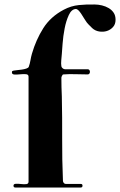

<svg xmlns="http://www.w3.org/2000/svg" viewBox="-20 -841 534 854"><path d="M48 -7Q40 -7 40 -15Q40 -23 50.5 -23.5Q61 -24 73.5 -22.5Q86 -21 96.5 -22Q107 -23 107 -33V-500Q107 -510 95.5 -511Q84 -512 70 -510.5Q56 -509 44.5 -509.5Q33 -510 33 -519Q33 -524 35 -525Q37 -526 41 -527Q46 -528 56.5 -529Q67 -530 77.5 -531.5Q88 -533 97 -536Q106 -539 108 -544Q113 -558 115.5 -573Q118 -588 122 -602Q140 -664 172.5 -715.5Q205 -767 264 -798Q296 -815 331 -818.5Q366 -822 401 -821Q417 -821 433.5 -817Q450 -813 463.5 -805Q477 -797 485.5 -784.5Q494 -772 494 -753Q494 -733 482.5 -720.5Q471 -708 455 -703Q439 -698 421 -701Q403 -704 390 -716Q382 -724 374 -732Q366 -740 360 -750Q357 -754 352 -762.5Q347 -771 341 -780Q335 -789 329 -795Q323 -801 317 -801Q298 -800 286 -774Q274 -748 267.5 -714.5Q261 -681 258.5 -648Q256 -615 255 -601Q254 -588 252.5 -573Q251 -558 253 -546Q254 -541 259 -537Q264 -533 269 -533H370Q375 -533 377.5 -529.5Q380 -526 380 -521.5Q380 -517 377.5 -513.5Q375 -510 370 -510Q343 -510 316 -511Q289 -512 262 -510L259 -509Q257 -507 255 -502.5Q253 -498 253 -496Q253 -475 253.5 -454Q254 -433 255 -412Q257 -318 256.5 -224.5Q256 -131 260 -37Q260 -32 263.5 -27.5Q267 -23 272 -23H339Q347 -23 347 -15Q347 -7 339 -7Z"/></svg>

Font: SoukouMincho
Style: Regular
Weight: 400
Designer: Dr. Ken Lunde (project architect, glyph set definition & overall production); Masataka HATTORI  (production & ideograph 
Foundry: Adobe Systems Incorporated
Version: Version 1.00